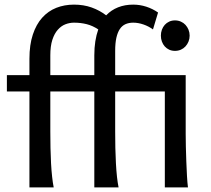

<svg xmlns="http://www.w3.org/2000/svg" viewBox="-20 -811 914 831"><path d="M676.3 -656.7Q676.3 -670.4 680.7 -682.4Q685.1 -694.3 693.1 -703.4Q701.2 -712.4 712.4 -717.5Q723.6 -722.7 737.3 -722.7Q751 -722.7 762.7 -717.5Q774.4 -712.4 782.7 -703.4Q791 -694.3 795.9 -682.4Q800.8 -670.4 800.8 -656.7Q800.8 -643.1 795.9 -631.1Q791 -619.1 782.7 -610.1Q774.4 -601.1 762.7 -595.9Q751 -590.8 737.3 -590.8Q723.6 -590.8 712.4 -595.9Q701.2 -601.1 693.1 -610.1Q685.1 -619.1 680.7 -631.1Q676.3 -643.1 676.3 -656.7ZM388.2 -485.8V-571.3Q388.2 -604.5 392.6 -632.3Q397 -660.2 405.3 -683.6Q381.3 -699.7 355.5 -706.3Q329.6 -712.9 300.3 -712.9Q281.2 -712.9 262.9 -705.8Q244.6 -698.7 230 -682.1Q215.3 -665.5 206.5 -638.4Q197.8 -611.3 197.8 -571.3V-485.8ZM783.7 -231.9Q783.7 -208.5 784.4 -176.5Q785.2 -144.5 786.4 -111.8Q787.6 -79.1 789.3 -49.3Q791 -19.5 793.5 0H693.4V-415H478.5V-241.7Q478.5 -206.1 479.2 -171.1Q480 -136.2 481.7 -104.5Q483.4 -72.8 486.3 -45.9Q489.3 -19 493.2 0H388.2V-415H197.8V-241.7Q197.8 -206.1 198.5 -171.1Q199.2 -136.2 200.9 -104.5Q202.6 -72.8 205.6 -45.9Q208.5 -19 212.4 0H107.4V-415H9.8V-485.8H107.4V-556.6Q107.4 -617.2 122.1 -661.4Q136.7 -705.6 162.6 -734.4Q188.5 -763.2 223.6 -777.1Q258.8 -791 300.3 -791Q341.8 -791 376.7 -778.6Q411.6 -766.1 439.5 -744.6Q461.4 -767.6 491 -779.3Q520.5 -791 556.6 -791Q585.4 -791 613.3 -782Q641.1 -772.9 664.1 -756.8L642.1 -683.6Q623.5 -697.3 600.8 -705.1Q578.1 -712.9 556.6 -712.9Q537.6 -712.9 522.9 -706.3Q508.3 -699.7 498.5 -685.1Q488.8 -670.4 483.6 -647.2Q478.5 -624 478.5 -590.8V-485.8H783.7Z"/></svg>

Font: Andika Compact
Style: Regular
Weight: 400
Designer: Victor Gaultney, Annie Olsen, Julie Remington, Don Collingsworth, Eric Hays, Becca Hirsbrunner
Foundry: SIL International
Version: Version 5.000 ; LnSpcTght